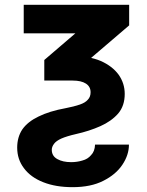

<svg xmlns="http://www.w3.org/2000/svg" viewBox="-20 -566 615 802"><path d="M79.1 -545.9Q189.5 -545.9 519.5 -545.9Q519.5 -524.4 519.5 -460Q452.1 -402.3 250 -229.5Q229.5 -229.5 165 -229.5Q165 -251 165 -315.4Q197.3 -342.8 294.9 -426.8Q241.2 -426.8 79.1 -426.8Q79.1 -456.1 79.1 -545.9ZM196.3 59.6Q196.3 85.9 219.7 98.6Q242.2 111.3 277.3 111.3Q301.8 111.3 324.2 104.5Q346.7 98.6 360.4 82Q376 66.4 377 38.1Q423.8 38.1 518.6 38.1Q518.6 81.1 491.2 122.1Q463.9 163.1 411.1 189.5Q359.4 215.8 283.2 215.8Q212.9 215.8 161.1 195.3Q108.4 174.8 80.1 136.7Q51.8 99.6 51.8 50.8Q51.8 6.8 73.2 -25.4Q95.7 -57.6 140.6 -79.1Q185.5 -101.6 254.9 -114.3Q290 -121.1 312.5 -128.9Q335.9 -136.7 346.7 -149.4Q358.4 -161.1 358.4 -180.7Q358.4 -204.1 338.9 -216.8Q319.3 -229.5 283.2 -229.5Q260.7 -229.5 216.8 -229.5Q216.8 -254.9 218.8 -332Q235.4 -332 283.2 -332Q351.6 -332 400.4 -311.5Q449.2 -290 475.6 -253.9Q501 -217.8 501 -173.8Q501 -124 473.6 -91.8Q445.3 -59.6 399.4 -39.1Q353.5 -18.6 296.9 -5.9Q258.8 2.9 236.3 12.7Q214.8 22.5 206.1 34.2Q196.3 46.9 196.3 59.6Z"/></svg>

Font: DeepSea
Style: Bold
Weight: 700
Designer: Stem
Version: Version 3.019;git-0a5106e0b